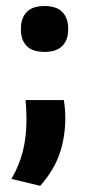

<svg xmlns="http://www.w3.org/2000/svg" viewBox="-20 -487 294 638"><path d="M192 -154.5Q194 -143.5 195.5 -128Q197 -112.5 197 -96Q197 -31 177.8 24.5Q158.5 80 113.5 130.5L18 107.5Q43.5 64 55.8 16Q68 -32 68 -91Q68 -107.5 67.2 -122.8Q66.5 -138 65 -154.5ZM128 -314.5Q88 -314.5 68.8 -334.2Q49.5 -354 49.5 -388.5V-392.5Q49.5 -427 68.8 -447Q88 -467 128 -467Q168 -467 187.2 -447Q206.5 -427 206.5 -392.5V-388.5Q206.5 -354 187 -334.2Q167.5 -314.5 128 -314.5Z"/></svg>

Font: Anek Gujarati SemiExpanded SemiBold
Style: Regular
Weight: 600
Width: 6
Designer: Mrunmayee Ghaisas (Gujarati), Yesha Goshar (Latin)
Foundry: Ek Type
Version: Version 1.003